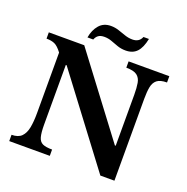

<svg xmlns="http://www.w3.org/2000/svg" viewBox="-143 -949 1061 1090"><g transform="rotate(20 387.5 -404.5)"><path d="M664 7H579L185 -516H180V-157Q180 -107 187 -81.5Q194 -56 213.5 -47Q233 -38 271 -38V0H26V-38Q66 -38 86 -58.5Q106 -79 113 -115.5Q120 -152 120 -203V-569Q96 -601 76 -610Q56 -619 26 -619V-657H240L598 -182H603V-490Q603 -531 598 -560Q593 -589 573 -604Q553 -619 508 -619V-657H754V-619Q713 -619 694 -603.5Q675 -588 669.5 -559Q664 -530 664 -488ZM277 -705H242Q250 -752 276 -782Q302 -812 346 -812Q371 -812 394.5 -804Q418 -796 440 -788.5Q462 -781 485 -781Q526 -781 540 -816H573Q562 -761 537.5 -735Q513 -709 470 -709Q443 -709 420.5 -717Q398 -725 376.5 -733Q355 -741 332 -741Q309 -741 296 -731.5Q283 -722 277 -705Z"/></g></svg>

Font: STIX Two Text SemiBold
Style: Regular
Weight: 600
Designer: Ross Mills, John Hudson & Paul Hanslow, Tiro Typeworks Ltd; with prior portions MicroPress Inc., and Coen Hoffman.
Foundry: Tiro Typeworks Ltd
Version: Version 2.13 b171